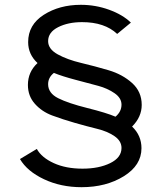

<svg xmlns="http://www.w3.org/2000/svg" viewBox="-20 -780 668 798"><path d="M529 -254Q568 -217 568 -164Q568 -93 494.5 -47.5Q421 -2 319 -2Q233 -2 163 -35Q93 -68 63 -119L133 -161Q153 -125 203.5 -102Q254 -79 323 -79Q391 -79 438 -102Q485 -125 485 -165Q485 -194 456 -214Q427 -234 384 -244.5Q341 -255 290.5 -269.5Q240 -284 197 -300Q154 -316 125 -348.5Q96 -381 96 -427Q96 -481 136 -518Q97 -554 97 -605Q97 -677 162 -718.5Q227 -760 316 -760Q377 -760 433.5 -739.5Q490 -719 524 -686L467 -639Q415 -688 321 -688Q263 -688 221.5 -667Q180 -646 180 -609Q180 -576 220 -554Q260 -532 317 -518.5Q374 -505 431.5 -488Q489 -471 529 -435Q569 -399 569 -344Q569 -294 529 -254ZM180 -430Q180 -393 221.5 -372Q263 -351 343 -331Q423 -311 460 -295Q485 -316 485 -345Q485 -373 455.5 -393Q426 -413 389 -423Q352 -433 295 -448Q238 -463 204 -477Q180 -458 180 -430Z"/></svg>

Font: Orkney Medium
Style: Regular
Weight: 500
Designer: Samuel Oakes and Alfredo Marco Pradil
Foundry: Alfredo Marco Pradil
Version: 1.0; ttfautohint (v1.5)